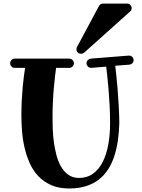

<svg xmlns="http://www.w3.org/2000/svg" viewBox="-20 -1025 795 1078"><path d="M730 -688Q730 -677.2 723.4 -670.2Q716.8 -663.1 707 -662.1L627 -655.8Q629.4 -634.3 633.3 -599.4Q637.2 -564.5 640.6 -521.2Q644 -478 646.7 -429.4Q649.4 -380.9 649.9 -333Q648.4 -281.7 641.6 -234.9Q634.8 -188 621.3 -147.2Q607.9 -106.4 586.4 -73.2Q564.9 -40 534.2 -16.4Q503.4 7.3 462.2 20.3Q420.9 33.2 368.2 33.2Q310.1 33.2 267.6 14.4Q225.1 -4.4 195.3 -35.9Q165.5 -67.4 147 -108.9Q128.4 -150.4 117.9 -195.8Q107.4 -241.2 103.8 -287.6Q100.1 -334 100.1 -376Q100.1 -421.9 102.3 -463.4Q104.5 -504.9 107.7 -539.3Q110.8 -573.7 114.5 -600.3Q118.2 -627 121.1 -644H63Q51.8 -644 44.4 -651.6Q37.1 -659.2 37.1 -669.9Q37.1 -680.7 44.4 -688.2Q51.8 -695.8 63 -695.8H369.1Q379.4 -695.8 387.2 -688.2Q395 -680.7 395 -669.9Q395 -659.2 387.2 -651.6Q379.4 -644 369.1 -644H294.9Q292.5 -628.4 289.3 -600.3Q286.1 -572.3 282.7 -535.6Q279.3 -499 277.1 -455.1Q274.9 -411.1 274.9 -363.8Q274.9 -335.9 276.1 -300.3Q277.3 -264.6 282.5 -227.1Q287.6 -189.5 297.1 -153.3Q306.6 -117.2 323.2 -88.9Q339.8 -60.5 364.5 -43.2Q389.2 -25.9 423.8 -25.9Q469.2 -25.9 502.2 -49.8Q535.2 -73.7 556.4 -115.2Q577.6 -156.7 587.9 -212.9Q598.1 -269 598.1 -333Q598.1 -380.4 595.7 -428.5Q593.3 -476.6 589.8 -519.3Q586.4 -562 582.5 -596.4Q578.6 -630.9 576.2 -650.9L494.1 -644H491.2Q480.5 -644 473.1 -652.1Q465.8 -660.2 465.8 -669.9Q465.8 -679.7 472.4 -687Q479 -694.3 488.8 -695.8L703.1 -712.9H705.1Q715.3 -712.9 722.7 -705.3Q730 -697.8 730 -688ZM719.2 -980Q719.2 -967.3 710 -960L452.1 -729Q444.8 -723.1 435.1 -723.1Q423.8 -723.1 416.5 -730.7Q409.2 -738.3 409.2 -748Q409.2 -754.9 412.1 -760.3L536.1 -992.2Q543.9 -1004.9 559.1 -1004.9H693.4Q704.6 -1004.9 711.9 -997.3Q719.2 -989.7 719.2 -980Z"/></svg>

Font: Ribeye
Style: Regular
Weight: 400
Designer: Astigmatic (AOETI)
Foundry: Astigmatic (AOETI)
Version: Version 1.000